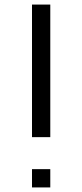

<svg xmlns="http://www.w3.org/2000/svg" viewBox="-20 -820 360 840"><path d="M120 0H200V-80H120ZM120 -220H200V-800H120Z"/></svg>

Font: Gauge
Style: Regular
Weight: 400
Designer: Daniel Pimley
Foundry: Daniel Pimley
Version: Version 1.004;PS 001.001;hotconv 1.0.56